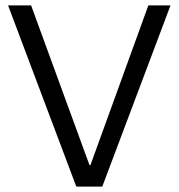

<svg xmlns="http://www.w3.org/2000/svg" viewBox="-20 -695 665 715"><path d="M264.2 0 10 -675H95.8L313.3 -80H316.7L532.5 -675H615L360.8 0Z"/></svg>

Font: Funnel Sans Light Light
Style: Regular
Weight: 300
Version: Version 1.000